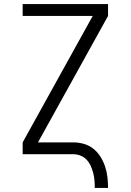

<svg xmlns="http://www.w3.org/2000/svg" viewBox="-20 -755 640 940"><path d="M444 165Q444 147 442.5 128.5Q441 110 436.5 92.5Q432 75 424.5 58Q417 41 404.5 27.5Q392 14 374.5 7Q357 0 339 0H91V-58L434 -677H91V-735H509V-677L166 -58H339Q365 -58 391 -50.5Q417 -43 437.5 -26.5Q458 -10 472 12.5Q486 35 494.5 60.5Q503 86 506 112.5Q509 139 509 165Z"/></svg>

Font: Iosevka Aile Custom Light
Style: Regular
Weight: 300
Designer: Belleve Invis
Foundry: Belleve Invis
Version: Version 17.0.2; ttfautohint (v1.8.3)